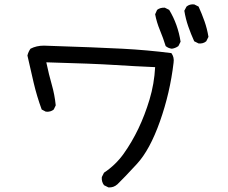

<svg xmlns="http://www.w3.org/2000/svg" viewBox="-20 -805 1040 875"><path d="M474 49 454 39Q442 23 444 2L454 -18Q507 -53 544 -105Q581 -157 610.5 -218.5Q640 -280 661.5 -351.5Q683 -423 687 -499Q593 -503 500 -509Q407 -515 191 -521Q203 -464 216 -419Q229 -374 234 -325L225 -306Q211 -294 189 -296L170 -306Q148 -366 133.5 -427.5Q119 -489 105 -552Q109 -569 119 -583Q146 -597 180 -597Q425 -589 538 -583Q651 -577 761 -563Q775 -544 771 -519Q755 -382 709 -252Q663 -122 604 -58Q545 6 515 35Q497 51 474 49ZM763 -583Q747 -585 735 -595Q724 -631 709 -667Q694 -703 687 -740L696 -760Q710 -771 731 -770L751 -760Q771 -727 784 -690.5Q797 -654 803 -615L793 -595Q779 -585 763 -583ZM885 -607 865 -617Q850 -650 838 -684.5Q826 -719 820 -756L830 -775Q844 -787 865 -785L885 -775Q900 -742 912 -708Q924 -674 930 -637L920 -617Q906 -605 885 -607Z"/></svg>

Font: Kosefont JP
Style: Regular
Weight: 400
Designer: Nozomi Seto 瀬戸のぞみ
Version: Version 3.00;June 19, 2020